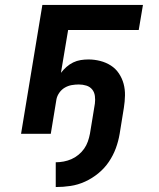

<svg xmlns="http://www.w3.org/2000/svg" viewBox="-20 -540 640 775"><path d="M205 215V115Q221 115 237 112Q253 109 268 102.5Q283 96 296.5 85Q310 74 319.5 60.5Q329 47 334.5 31.5Q340 16 343 0Q348 -30 353 -60.5Q358 -91 363 -122Q365 -137 363 -152.5Q361 -168 352 -179Q343 -190 328.5 -194.5Q314 -199 298 -199Q284 -199 269.5 -196.5Q255 -194 242 -186.5Q229 -179 220 -166.5Q211 -154 208 -140L185 0H65L151 -520H557L540 -419H255L226 -246Q236 -259 248.5 -270Q261 -281 275.5 -288Q290 -295 305.5 -297.5Q321 -300 337 -300Q361 -300 384.5 -294Q408 -288 427.5 -275.5Q447 -263 460 -243.5Q473 -224 479 -201.5Q485 -179 484.5 -154.5Q484 -130 480 -105L463 0Q458 30 447.5 58.5Q437 87 419.5 113Q402 139 377 159.5Q352 180 323.5 193Q295 206 265 210.5Q235 215 205 215Z"/></svg>

Font: Zed Sans Extended
Style: Bold Italic
Weight: 700
Width: 7
Italic angle: -9°
Designer: Belleve Invis
Foundry: Belleve Invis
Version: Version 1.0.0; ttfautohint (v1.8.4)